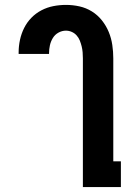

<svg xmlns="http://www.w3.org/2000/svg" viewBox="-20 -763 540 783"><path d="M318 0V-525Q318 -537 317 -549.5Q316 -562 313 -574Q310 -586 305.5 -597.5Q301 -609 292.5 -618.5Q284 -628 272.5 -633Q261 -638 249 -638Q233 -638 218.5 -630Q204 -622 195.5 -608Q187 -594 183.5 -578Q180 -562 180 -546V-543H56V-549Q56 -575 61.5 -600.5Q67 -626 78.5 -649Q90 -672 108 -690.5Q126 -709 149 -721Q172 -733 197.5 -738Q223 -743 249 -743Q277 -743 304 -737Q331 -731 354.5 -716.5Q378 -702 395.5 -680Q413 -658 423.5 -632.5Q434 -607 438 -579.5Q442 -552 442 -525V-105H473V0Z"/></svg>

Font: Iosevka Term Curly Extrabold
Style: Regular
Weight: 800
Designer: Belleve Invis
Foundry: Belleve Invis
Version: Version 32.3.0